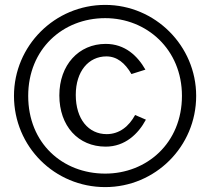

<svg xmlns="http://www.w3.org/2000/svg" viewBox="-20 -753 859 783"><path d="M409 10C613 10 780 -155 780 -362C780 -566 613 -733 409 -733C203 -733 37 -566 37 -362C37 -155 203 10 409 10ZM409 -45C235 -45 95 -169 95 -362C95 -552 235 -679 409 -679C578 -679 722 -552 722 -362C722 -169 578 -45 409 -45ZM411 -574C301 -574 222 -488 222 -364C222 -239 299 -155 411 -155C490 -155 544 -207 575 -265L531 -284C506 -238 467 -206 415 -206C341 -206 289 -267 289 -366C289 -462 341 -523 414 -523C457 -523 490 -496 516 -451L573 -469C541 -525 490 -574 411 -574Z"/></svg>

Font: United Sans Light
Style: Regular
Weight: 300
Designer: Pablo Impallari, Rodrigo Fuenzalida (Modified by Dan O. Williams)
Version: Version 1.000;PS 001.000;hotconv 1.0.88;makeotf.lib2.5.64775